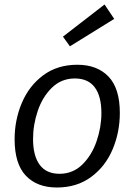

<svg xmlns="http://www.w3.org/2000/svg" viewBox="-20 -825 597 854"><path d="M513 -323Q513 -237 481 -161Q449 -85 385.5 -38Q322 9 233 9Q145 9 95 -43.5Q45 -96 45 -206Q45 -291 77 -367Q109 -443 172 -490Q235 -537 324 -537Q412 -537 462.5 -484.5Q513 -432 513 -323ZM127 -207Q127 -132 156.5 -92Q186 -52 245 -52Q304 -52 346 -93Q388 -134 409.5 -196.5Q431 -259 431 -322Q431 -397 401.5 -436.5Q372 -476 313 -476Q253 -476 211 -435Q169 -394 148 -332Q127 -270 127 -207ZM488 -741 291 -619 260 -662 445 -805Z"/></svg>

Font: Bitter Pro
Style: Italic
Weight: 400
Italic angle: -9°
Designer: Sol Matas, and Bitter project Authors
Foundry: Sol Matas
Version: Version 1.010